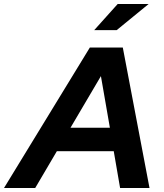

<svg xmlns="http://www.w3.org/2000/svg" viewBox="-79 -937 817 957"><path d="M-59 0 368.8 -700H533.1L666.2 0H519.6L487.9 -183.5H204.5L96.5 0ZM272.4 -300.3H468.7L424 -557.6ZM390.6 -786.8 507.6 -917.1H661.9L502.6 -786.8Z"/></svg>

Font: Red Hat Display
Style: Italic
Weight: 300
Italic angle: -12°
Designer: Pentagram, MCKL
Foundry: Pentagram, MCKL
Version: Version 1.023